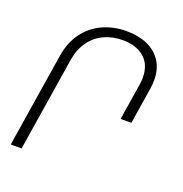

<svg xmlns="http://www.w3.org/2000/svg" viewBox="-135 -879 949 998"><g transform="rotate(20 339.5 -380.0)"><path d="M92.3 0H32.2L114.7 -520.5Q127 -598.1 167.2 -652.1Q207.5 -706.1 267.3 -732.9Q327.1 -759.8 397.9 -759.8Q462.4 -759.8 512.2 -738.3Q562 -716.8 590.3 -673.6Q618.7 -630.4 618.7 -568.4Q618.7 -546.9 614.7 -520.5L583 -320.3H523.4L555.2 -520.5Q558.6 -540.5 558.6 -560.5Q558.6 -632.3 514.4 -670.7Q470.2 -709 395 -709Q338.9 -709 292.5 -687.5Q246.1 -666 215.3 -623.5Q184.6 -581.1 174.8 -520.5Z"/></g></svg>

Font: Mardoto Light
Style: Italic
Weight: 300
Italic angle: -12°
Designer: Christian Robertson, Vahan Hovhannisyan
Foundry: Google
Version: Version 1.000